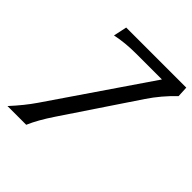

<svg xmlns="http://www.w3.org/2000/svg" viewBox="-198 -876 1015 1015"><g transform="rotate(45 309.5 -368.5)"><path d="M16.1 0Q77.1 -66.4 118.2 -126.5L494.1 -676.8H300.3Q218.8 -676.8 150.4 -662.1L166.5 -737.3H615.7L618.7 -676.8Q553.2 -614.3 503.4 -540L234.9 -139.2Q182.6 -61.5 156.2 0Z"/></g></svg>

Font: Classica
Style: Book Oblique
Weight: 400
Italic angle: -12°
Designer: Wojciech Kalinowski "wmk69" (wmk69@o2.pl)
Foundry: Wojciech Kalinowski "wmk69" (wmk69@o2.pl)
Version: Version 2.1.1; 2021-05-14